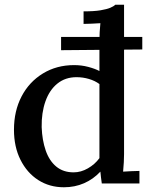

<svg xmlns="http://www.w3.org/2000/svg" viewBox="-20 -775 637 811"><path d="M250 16Q189 16 141.5 -14.5Q94 -45 66.5 -100Q39 -155 39 -227Q39 -306 71 -367.5Q103 -429 161 -464.5Q219 -500 293 -500Q324 -500 352.5 -492.5Q381 -485 400 -475V-605Q400 -620 401 -638.5Q402 -657 404 -677Q386 -676 367 -675Q348 -674 333 -674V-727Q378 -727 404.5 -731.5Q431 -736 445.5 -742Q460 -748 467 -755H504V-124Q504 -109 503 -90Q502 -71 500 -50Q518 -51 536 -52Q554 -53 569 -53V0H410Q408 -14 406.5 -26Q405 -38 404 -50Q374 -18 335 -1Q296 16 250 16ZM291 -47Q322 -47 351.5 -64Q381 -81 400 -107Q400 -122 400 -137.5Q400 -153 400 -170V-420Q381 -434 355.5 -441.5Q330 -449 303 -449Q256 -449 222.5 -422Q189 -395 172 -347Q155 -299 156 -238Q158 -183 173 -139.5Q188 -96 217.5 -71.5Q247 -47 291 -47ZM238 -563V-619H581V-566Z"/></svg>

Font: Lora Medium
Style: Regular
Weight: 500
Designer: Olga Karpushina, Alexei Vanyashin (Cyrillic)
Foundry: Cyreal
Version: Version 3.004